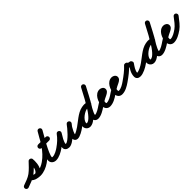

<svg xmlns="http://www.w3.org/2000/svg" viewBox="311 -1997 3462 3462"><g transform="rotate(-45 2041.5 -266.5)"><path d="M15.8 42.1C15.8 42.1 15.8 42.1 15.8 42.1C91.8 13.6 173.1 -12.1 238.8 -60.9C305.3 -110.2 361.4 -173.7 418.5 -233.4C430.6 -246 410.4 -261.3 387.6 -269.2C364.9 -277.1 339.5 -277.4 341.2 -260C342.5 -246.7 343.3 -233.5 343.3 -220C343.3 -165.5 334 -90.3 287 -55C283.6 -52.4 275.1 -52.1 270.8 -52.1C249.2 -52.1 227.7 -61.9 211 -75.2C187.7 -93.7 162.1 -85.7 148 -68.3C134 -51 131.4 -24.2 154.4 -5.3C197.6 30.4 265.1 44.2 319.8 44.2C403.5 44.2 490.6 7.3 558.7 -40C579.1 -54.2 584.1 -82.3 570 -102.7C555.8 -123.1 527.7 -128.1 507.3 -114C454.5 -77.3 384.9 -45.8 319.8 -45.8C286.9 -45.8 238 -52.9 211.6 -74.7C188.7 -93.6 162.9 -85.4 148.7 -67.8C134.4 -50.2 131.7 -23.3 155 -4.8C187.6 21.2 228.8 37.9 270.8 37.9C295.5 37.9 321 32 341 17C413 -37 433.3 -134.9 433.3 -220C433.3 -236.5 432.4 -252.6 430.8 -268.9C429.1 -286.3 415.8 -299.3 399.9 -304.8C384 -310.2 365.6 -308.2 353.5 -295.6C300 -239.6 247.5 -179.3 185.2 -133.1C126.7 -89.8 51.9 -67.6 -15.8 -42.1C-39.1 -33.4 -50.9 -7.4 -42.1 15.8C-33.4 39.1 -7.4 50.9 15.8 42.1Z M558.8 -40.1C558.8 -40.1 558.8 -40.1 558.8 -40.1C733 -161.7 821.8 -332.9 924.2 -513.8C938.9 -540 926.7 -564.1 907.2 -575.2C887.6 -586.2 860.6 -584.3 845.8 -558.2C788.9 -457.5 608.2 -163.2 608.2 -48.3C608.2 12 658.8 47.6 715.3 47.6C790.2 47.6 873.2 1.6 932.8 -40.1C953.2 -54.4 958.1 -82.5 943.9 -102.8C929.6 -123.2 901.5 -128.1 881.2 -113.9C838.1 -83.7 770 -42.4 715.3 -42.4C711.4 -42.4 698.2 -42.3 698.2 -48.3C698.2 -133.3 880.4 -436.4 924.2 -513.8C938.9 -540 926.7 -564.1 907.2 -575.2C887.6 -586.2 860.6 -584.3 845.8 -558.2C750.8 -390.2 669 -226.8 507.2 -113.9C486.9 -99.7 481.9 -71.6 496.1 -51.2C510.3 -30.9 538.4 -25.9 558.8 -40.1ZM686 -295C686 -295 686 -295 686 -295C749.7 -295 813.3 -295 877 -295C901.9 -295 922 -315.1 922 -340C922 -364.9 901.9 -385 877 -385C877 -385 877 -385 877 -385C813.3 -385 749.7 -385 686 -385C661.1 -385 641 -364.9 641 -340C641 -315.1 661.1 -295 686 -295Z M868.9 -51.5C883 -31 911 -25.8 931.5 -39.9C1006.8 -91.7 1077.5 -156.2 1130.7 -230.9C1147.2 -254.1 1135.3 -278.6 1115.7 -291.1C1096.2 -303.5 1069 -304 1054.9 -279.3C1012.8 -205.3 951.9 -118.9 951.9 -31.7C951.9 23.1 999 49.9 1048.2 49.9C1161.1 49.9 1320.5 -140.9 1381.7 -226.9C1398.6 -250.7 1389.7 -275.7 1372 -288.9C1354.4 -302.2 1328 -303.9 1309.8 -281C1294 -261.2 1276.5 -241.4 1263.9 -219.3C1263.9 -219.3 1263.8 -219 1263.6 -218.8C1263.5 -218.5 1263.3 -218.2 1263.3 -218.2C1232.2 -159.9 1194 -98.5 1194 -30.3C1194 -16.2 1196.5 -2.1 1202.9 10.5C1202.9 10.5 1203.1 10.8 1203.3 11.1C1203.5 11.5 1203.6 11.8 1203.6 11.8C1214.8 32 1236.1 47.8 1268.4 47.8C1326.8 47.8 1413.7 -7.9 1459.8 -40.1C1480.2 -54.4 1485.1 -82.5 1470.9 -102.8C1456.6 -123.2 1428.5 -128.1 1408.2 -113.9C1408.2 -113.9 1408.2 -113.9 1408.2 -113.9C1378.5 -93.1 1297.6 -42.2 1268.4 -42.2C1263.1 -42.2 1277.5 -36.8 1281.4 -32.1C1282.3 -31 1283 -29.9 1283.8 -28.7C1284.3 -27.9 1285.4 -25.5 1285.1 -26.3C1284.4 -28.2 1283.3 -30.1 1282.4 -31.8C1282.4 -31.8 1282.5 -31.5 1282.7 -31.1C1282.9 -30.8 1283.1 -30.5 1283.1 -30.5C1282.7 -31.2 1283.8 -29 1284 -28.2C1284.4 -26.9 1284 -30 1284 -30.3C1284 -80.6 1319.4 -132.2 1342.7 -175.8C1342.7 -175.8 1342.5 -175.5 1342.4 -175.2C1342.2 -175 1342.1 -174.7 1342.1 -174.7C1352.3 -192.6 1367.3 -208.8 1380.2 -225C1398.4 -247.8 1388.9 -273.2 1370.6 -287C1352.3 -300.8 1325.2 -302.9 1308.3 -279.1C1269.6 -224.6 1116.5 -40.1 1048.2 -40.1C1043.7 -40.1 1033.8 -44.3 1037.7 -40.2C1039.9 -38 1041.4 -35.1 1041.9 -32C1041.9 -31.9 1041.9 -31.8 1041.9 -31.7C1041.9 -98.9 1099.9 -176.5 1133.1 -234.7C1147.2 -259.5 1136.5 -283.2 1118.2 -294.9C1099.9 -306.6 1073.9 -306.3 1057.3 -283.1C1010.3 -217 947.1 -159.9 880.5 -114.1C860 -100 854.8 -72 868.9 -51.5Z M1458.5 -39.9C1458.5 -39.9 1458.5 -39.9 1458.5 -39.9C1557 -107.5 1654.5 -219.2 1781.9 -219.2C1799 -219.2 1816.1 -215.3 1832.3 -210.1C1856 -202.6 1881.3 -215.6 1888.9 -239.3C1896.4 -263 1883.4 -288.3 1859.7 -295.9C1859.7 -295.9 1859.7 -295.9 1859.7 -295.9C1834.6 -303.9 1808.4 -309.2 1781.9 -309.2C1628 -309.2 1524.6 -194.4 1407.5 -114.1C1387.1 -100.1 1381.8 -72 1395.9 -51.5C1409.9 -31.1 1438 -25.8 1458.5 -39.9ZM1861.3 -295.3C1861.3 -295.3 1861.3 -295.3 1861.3 -295.3C1834.6 -305 1810.6 -309.7 1781.8 -309.7C1658.1 -309.7 1481.1 -178.7 1481.1 -44.7C1481.1 -12.5 1495.1 16.7 1521.1 36.1C1537.9 48.6 1558.1 54.8 1578.9 54.8C1770 54.8 1949.5 -360.1 2039.3 -521.1C2051.4 -542.8 2043.6 -570.2 2021.9 -582.3C2000.2 -594.4 1972.8 -586.6 1960.7 -564.9C1891.1 -440.1 1702.3 -35.2 1578.9 -35.2C1577.6 -35.2 1576 -35.3 1574.9 -36.1C1571.7 -38.5 1571.1 -40.7 1571.1 -44.7C1571.1 -125.2 1708.1 -219.7 1781.8 -219.7C1800.2 -219.7 1813.9 -216.8 1830.7 -210.7C1854 -202.2 1879.8 -214.3 1888.3 -237.7C1896.8 -261 1884.7 -286.8 1861.3 -295.3ZM1960.2 -564C1960.2 -564 1960.2 -564 1960.2 -564C1924.8 -497 1888.9 -430.1 1853.2 -363.2C1853.2 -363.2 1853.3 -363.5 1853.5 -363.8C1853.6 -364 1853.8 -364.3 1853.8 -364.3C1806.8 -282 1696.6 -120.5 1696.6 -35.2C1696.6 17.7 1732 53.7 1785.3 53.7C1857.1 53.7 1943.1 0.3 2000.8 -40.1C2021.2 -54.4 2026.1 -82.5 2011.9 -102.8C1997.6 -123.2 1969.5 -128.1 1949.2 -113.9C1908.7 -85.5 1835.2 -36.3 1785.3 -36.3C1777 -36.3 1786.6 -25.9 1786.6 -35.2C1786.6 -85.9 1896.5 -257.6 1931.9 -319.7C1931.9 -319.7 1932.1 -320 1932.2 -320.2C1932.4 -320.5 1932.5 -320.8 1932.5 -320.8C1968.4 -387.8 2004.3 -454.8 2039.8 -522C2051.4 -543.9 2043 -571.2 2021 -582.8C1999.1 -594.4 1971.8 -586 1960.2 -564Z M2000.8 -40.1C2000.8 -40.1 2000.8 -40.1 2000.8 -40.1C2040.1 -67.6 2080.9 -93 2123.2 -115.7C2157.7 -134.2 2204.9 -150.3 2232.6 -178.2C2247 -192.8 2255 -211.4 2255 -232C2255 -277.8 2209.8 -306 2168 -306C2052.2 -306 1989 -165.9 1989 -66C1989 -2.3 2024.6 49 2093 49C2170.3 49 2248.9 2.8 2309.9 -40.2C2330.2 -54.5 2335.1 -82.6 2320.8 -102.9C2306.5 -123.2 2278.4 -128.1 2258.1 -113.8C2213.9 -82.7 2149.8 -41 2093 -41C2077.6 -41 2079 -52.2 2079 -66C2079 -112 2109 -216 2168 -216C2176.4 -216 2168.4 -215 2165.8 -225.7C2164.8 -229.5 2165 -232.5 2165 -232C2165 -231.2 2165.3 -236 2167.1 -239.4C2169.2 -243.2 2140.7 -225.6 2135 -222.7C2070.3 -190.4 2008.6 -155.3 1949.2 -113.9C1928.9 -99.7 1923.9 -71.6 1938.1 -51.2C1952.3 -30.9 1980.4 -25.9 2000.8 -40.1Z M2309.8 -40.1C2309.8 -40.1 2309.8 -40.1 2309.8 -40.1C2349.1 -67.6 2389.9 -93 2432.2 -115.7C2466.7 -134.2 2513.9 -150.3 2541.6 -178.2C2556 -192.8 2564 -211.4 2564 -232C2564 -277.8 2518.8 -306 2477 -306C2361.2 -306 2298 -165.9 2298 -66C2298 -2.3 2333.6 49 2402 49C2479.3 49 2557.9 2.8 2618.9 -40.2C2639.2 -54.5 2644.1 -82.6 2629.8 -102.9C2615.5 -123.2 2587.4 -128.1 2567.1 -113.8C2522.9 -82.7 2458.8 -41 2402 -41C2386.6 -41 2388 -52.2 2388 -66C2388 -112 2418 -216 2477 -216C2485.4 -216 2477.4 -215 2474.8 -225.7C2473.8 -229.5 2474 -232.5 2474 -232C2474 -231.2 2474.3 -236 2476.1 -239.4C2478.2 -243.2 2449.7 -225.6 2444 -222.7C2379.3 -190.4 2317.6 -155.3 2258.2 -113.9C2237.9 -99.7 2232.9 -71.6 2247.1 -51.2C2261.3 -30.9 2289.4 -25.9 2309.8 -40.1Z M2618.7 -40C2618.7 -40 2618.7 -40 2618.7 -40C2701.5 -97.6 2791 -164.8 2858.5 -239.9C2867.3 -249.8 2845.9 -258.3 2823.8 -261.3C2801.7 -264.4 2778.8 -262 2784.6 -250.2C2806.5 -205.6 2856.5 -185.6 2903.6 -183.1C2918.7 -182.3 2914 -206 2903.5 -226.8C2893.1 -247.5 2876.8 -265.4 2868.4 -252.8C2822.5 -183.3 2772.2 -114.6 2772.2 -27.1C2772.2 25.9 2811.5 52.9 2861.1 52.9C2933.6 52.9 3029.7 0.8 3087.2 -40.4C3107.4 -54.9 3112.1 -83 3097.6 -103.2C3083.1 -123.4 3055 -128.1 3034.8 -113.6C3034.8 -113.6 3034.8 -113.6 3034.8 -113.6C2993.8 -84.2 2912.8 -37.1 2861.1 -37.1C2859.3 -37.1 2857.7 -37.1 2855.9 -37.3C2848.3 -37.9 2855.4 -36.9 2859 -32.4C2860.2 -30.8 2862.2 -24.1 2862.2 -27.1C2862.2 -93.3 2908.6 -150.3 2943.6 -203.2C2951.9 -215.8 2950.6 -232.8 2943.5 -246.9C2936.4 -261 2923.5 -272.1 2908.4 -272.9C2896.3 -273.6 2871.5 -277.4 2865.4 -289.8C2859.6 -301.7 2845.5 -309.2 2830.7 -311.2C2815.9 -313.3 2800.3 -309.9 2791.5 -300.1C2728.8 -230.1 2644.4 -167.5 2567.3 -114C2546.9 -99.8 2541.9 -71.7 2556 -51.3C2570.2 -30.9 2598.3 -25.9 2618.7 -40Z M3086.5 -39.9C3086.5 -39.9 3086.5 -39.9 3086.5 -39.9C3185 -107.5 3282.5 -219.2 3409.9 -219.2C3427 -219.2 3444.1 -215.3 3460.3 -210.1C3484 -202.6 3509.3 -215.6 3516.9 -239.3C3524.4 -263 3511.4 -288.3 3487.7 -295.9C3487.7 -295.9 3487.7 -295.9 3487.7 -295.9C3462.6 -303.9 3436.4 -309.2 3409.9 -309.2C3256 -309.2 3152.6 -194.4 3035.5 -114.1C3015.1 -100.1 3009.8 -72 3023.9 -51.5C3037.9 -31.1 3066 -25.8 3086.5 -39.9ZM3489.3 -295.3C3489.3 -295.3 3489.3 -295.3 3489.3 -295.3C3462.6 -305 3438.6 -309.7 3409.8 -309.7C3286.1 -309.7 3109.1 -178.7 3109.1 -44.7C3109.1 -12.5 3123.1 16.7 3149.1 36.1C3165.9 48.6 3186.1 54.8 3206.9 54.8C3398 54.8 3577.5 -360.1 3667.3 -521.1C3679.4 -542.8 3671.6 -570.2 3649.9 -582.3C3628.2 -594.4 3600.8 -586.6 3588.7 -564.9C3519.1 -440.1 3330.3 -35.2 3206.9 -35.2C3205.6 -35.2 3204 -35.3 3202.9 -36.1C3199.7 -38.5 3199.1 -40.7 3199.1 -44.7C3199.1 -125.2 3336.1 -219.7 3409.8 -219.7C3428.2 -219.7 3441.9 -216.8 3458.7 -210.7C3482 -202.2 3507.8 -214.3 3516.3 -237.7C3524.8 -261 3512.7 -286.8 3489.3 -295.3ZM3588.2 -564C3588.2 -564 3588.2 -564 3588.2 -564C3552.8 -497 3516.9 -430.1 3481.2 -363.2C3481.2 -363.2 3481.3 -363.5 3481.5 -363.8C3481.6 -364 3481.8 -364.3 3481.8 -364.3C3434.8 -282 3324.6 -120.5 3324.6 -35.2C3324.6 17.7 3360 53.7 3413.3 53.7C3485.1 53.7 3571.1 0.3 3628.8 -40.1C3649.2 -54.4 3654.1 -82.5 3639.9 -102.8C3625.6 -123.2 3597.5 -128.1 3577.2 -113.9C3536.7 -85.5 3463.2 -36.3 3413.3 -36.3C3405 -36.3 3414.6 -25.9 3414.6 -35.2C3414.6 -85.9 3524.5 -257.6 3559.9 -319.7C3559.9 -319.7 3560.1 -320 3560.2 -320.2C3560.4 -320.5 3560.5 -320.8 3560.5 -320.8C3596.4 -387.8 3632.3 -454.8 3667.8 -522C3679.4 -543.9 3671 -571.2 3649 -582.8C3627.1 -594.4 3599.8 -586 3588.2 -564Z M3628.8 -40.1C3628.8 -40.1 3628.8 -40.1 3628.8 -40.1C3668.1 -67.6 3708.9 -93 3751.2 -115.7C3785.7 -134.2 3832.9 -150.3 3860.6 -178.2C3875 -192.8 3883 -211.4 3883 -232C3883 -277.8 3837.8 -306 3796 -306C3680.2 -306 3617 -165.9 3617 -66C3617 -2.3 3652.6 49 3721 49C3798.3 49 3876.9 2.8 3937.9 -40.2C3958.2 -54.5 3963.1 -82.6 3948.8 -102.9C3934.5 -123.2 3906.4 -128.1 3886.1 -113.8C3841.9 -82.7 3777.8 -41 3721 -41C3705.6 -41 3707 -52.2 3707 -66C3707 -112 3737 -216 3796 -216C3804.4 -216 3796.4 -215 3793.8 -225.7C3792.8 -229.5 3793 -232.5 3793 -232C3793 -231.2 3793.3 -236 3795.1 -239.4C3797.2 -243.2 3768.7 -225.6 3763 -222.7C3698.3 -190.4 3636.6 -155.3 3577.2 -113.9C3556.9 -99.7 3551.9 -71.6 3566.1 -51.2C3580.3 -30.9 3608.4 -25.9 3628.8 -40.1Z M3938.1 -39C3938.1 -39 3938.1 -39 3938.1 -39C4011.4 -91.1 4063.9 -166.2 4118.5 -236.4C4133.8 -256 4130.2 -284.3 4110.6 -299.5C4091 -314.8 4062.7 -311.2 4047.5 -291.6C4047.5 -291.6 4047.5 -291.6 4047.5 -291.6C3998.6 -228.7 3951.5 -158.9 3885.9 -112.3C3865.7 -97.9 3860.9 -69.9 3875.3 -49.6C3889.7 -29.3 3917.8 -24.6 3938.1 -39Z"/></g></svg>

Font: FRB American Cursive Guidelines Black
Style: Bold Italic
Weight: 900
Italic angle: -25°
Version: Version 2.0;Modular Font Editor K font №1